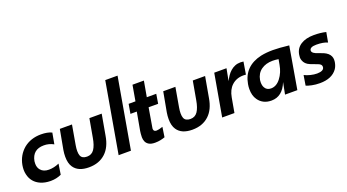

<svg xmlns="http://www.w3.org/2000/svg" viewBox="-53 -1217 3174 1758"><g transform="rotate(-20 1534.0 -338.0)"><path d="M217.5 9H209Q158 8 118.5 -8.8Q79 -25.5 54 -55.5Q29 -85.5 20 -127Q15 -148 15 -171Q15 -192.5 19 -216Q36 -308 105 -366.5Q174.5 -422.5 273.5 -422.5Q337.5 -422.5 378.5 -402.5L359 -294.5Q313.5 -319.5 264 -319Q155 -319 135 -212Q133.5 -199 133.5 -187Q133.5 -149.5 154.5 -125.5Q181.5 -93.5 234.5 -93.5Q284 -93.5 334.5 -116L318.5 -13Q269.5 9 217.5 9Z M586.5 12Q481.5 12 439 -52Q413.5 -89.5 413.5 -153.5Q413.5 -184 419 -217.5L454.5 -410.5H573L540 -221.5Q534.5 -189.5 534.5 -165.5Q534.5 -137.5 541.5 -120Q555 -86.5 603 -86.5Q648.5 -86.5 673.5 -123.2Q698.5 -160 710.5 -230.5L742.5 -410.5H862.5L826.5 -208Q809 -102.5 749.5 -47Q686.5 12 586.5 12Z M998 0H878L998 -688H1118Z M1232.5 7Q1194 7 1172.8 -5.8Q1151.5 -18.5 1142.8 -38.5Q1134 -58.5 1134 -81.5Q1135 -117.5 1139 -141L1171 -318.5H1109L1125 -410.5H1191.5L1218 -563H1329L1302 -410.5H1394L1379 -318.5H1286Q1253 -130.5 1253 -123Q1253 -100.5 1267 -96Q1273.5 -93 1283.5 -93Q1302 -93 1343.5 -107L1329 -10.5Q1310 -3.5 1285.2 1.8Q1260.5 7 1232.5 7Z M1594 12Q1489 12 1446.5 -52Q1421 -89.5 1421 -153.5Q1421 -184 1426.5 -217.5L1462 -410.5H1580.5L1547.5 -221.5Q1542 -189.5 1542 -165.5Q1542 -137.5 1549 -120Q1562.5 -86.5 1610.5 -86.5Q1656 -86.5 1681 -123.2Q1706 -160 1718 -230.5L1750 -410.5H1870L1834 -208Q1816.5 -102.5 1757 -47Q1694 12 1594 12Z M2006.5 0H1887L1959 -410.5H2078.5L2056 -293Q2069 -318.5 2084 -340.8Q2099 -363 2118.8 -380.2Q2138.5 -397.5 2162.8 -407.5Q2187 -417.5 2217 -417.5Q2231.5 -417.5 2245.5 -415L2225.5 -294.5L2201 -296Q2132 -296 2086.5 -253.5Q2045 -215 2032.2 -143.5Q2019.5 -72 2006.5 0Z M2366 9Q2322 9 2289.8 -8Q2257.5 -25 2238 -54.5Q2209 -95.5 2209.5 -160Q2209.5 -182.5 2214 -207Q2243 -371 2416.5 -410.5Q2470 -421.5 2533.5 -421.5Q2593.5 -421.5 2690 -410.5L2619.5 0H2499.5L2522 -114.5Q2473 9 2366 9ZM2399.5 -97Q2453 -97 2493.2 -149.8Q2533.5 -202.5 2545.5 -273.5L2555 -325.5Q2525.5 -330.5 2497.5 -330.5Q2432 -330.5 2386.8 -298.5Q2341.5 -266.5 2330 -204Q2328.5 -193 2328.5 -181.5Q2328.5 -149.5 2340.5 -129.5Q2348.5 -114.5 2363.2 -105.8Q2378 -97 2399.5 -97Z M2836.5 11Q2795.5 11 2759.5 3.5Q2723.5 -4 2704.5 -13L2720.5 -110.5Q2746 -97.5 2779.5 -89.2Q2813 -81 2842.5 -81Q2873.5 -81 2892.5 -90.5Q2911.5 -100 2912.5 -121Q2912.5 -128 2910 -134.5Q2903.5 -149.5 2877 -159Q2842.5 -171 2808.5 -185Q2762 -204 2748.5 -245Q2743.5 -258 2743.5 -273.5Q2743.5 -285.5 2746 -299Q2755.5 -359 2805 -390.8Q2854.5 -422.5 2932.5 -422.5Q2999.5 -422.5 3050.5 -409.5L3033 -313.5Q2991.5 -332 2925 -332Q2859.5 -332 2858 -297.5Q2858 -269.5 2920.5 -251Q2942 -244 2963.5 -234.8Q2985 -225.5 3002 -211Q3031.5 -184 3031.5 -146.5Q3031.5 -137 3030 -125Q3023.5 -86 3005 -60Q2953.5 11 2836.5 11Z"/></g></svg>

Font: Lucymar Sans SemiBold
Style: Italic
Weight: 600
Italic angle: -10°
Foundry: The League of Moveable Type (original font) / Main changes by Cristiano Sobral with portions from Mirco Monsees
Version: Version 2.00;August 30, 2020;FontCreator 13.0.0.2681 64-bit